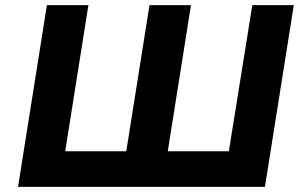

<svg xmlns="http://www.w3.org/2000/svg" viewBox="-20 -725 1178 745"><path d="M50 0 162 -705H323L233 -138H470L560 -705H721L631 -138H868L959 -705H1120L1008 0Z"/></svg>

Font: Nunito Sans 7pt ExtraBold
Style: Italic
Weight: 800
Italic angle: -9°
Designer: Vernon Adams
Foundry: Vernon Adams
Version: Version 3.101;gftools[0.9.27]